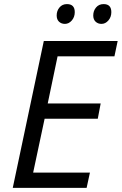

<svg xmlns="http://www.w3.org/2000/svg" viewBox="-20 -913 592 933"><path d="M400.9 0H42L192.9 -713.9H551.8L536.1 -639.2H259.8L211.9 -410.2H469.2L455.1 -335.9H196.8L141.1 -74.2H417ZM255.4 -837.9Q255.4 -860.4 269 -876.7Q282.7 -893.1 305.2 -893.1Q343.3 -893.1 343.3 -854Q343.3 -830.1 328.9 -813.5Q314.5 -796.9 295.4 -796.9Q278.3 -796.9 266.8 -807.6Q255.4 -818.4 255.4 -837.9ZM433.1 -837.9Q433.1 -860.4 446.8 -876.7Q460.4 -893.1 483.4 -893.1Q521 -893.1 521 -854Q521 -830.1 506.6 -813.5Q492.2 -796.9 473.1 -796.9Q456.1 -796.9 444.6 -807.6Q433.1 -818.4 433.1 -837.9Z"/></svg>

Font: CAA NEO Sans
Style: Italic
Weight: 400
Italic angle: -12°
Version: Version 1.10